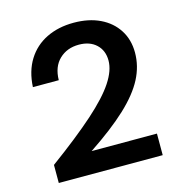

<svg xmlns="http://www.w3.org/2000/svg" viewBox="-105 -807 861 903"><g transform="rotate(-15 325.0 -355.0)"><path d="M71 0V-88Q206 -187 288.5 -260.5Q371 -334 408.5 -391Q446 -448 446 -496Q446 -545 414.5 -574.5Q383 -604 330 -604Q272 -604 234.5 -568Q197 -532 196 -467H70Q74 -544 108 -598.5Q142 -653 200 -681.5Q258 -710 333 -710Q406 -710 460.5 -684Q515 -658 545.5 -610.5Q576 -563 576 -500Q576 -434 544 -372.5Q512 -311 442.5 -246Q373 -181 259 -105H577V0Z"/></g></svg>

Font: Azeret Mono Medium
Style: Regular
Weight: 500
Designer: Martin Vácha
Foundry: Displaay
Version: Version 1.002